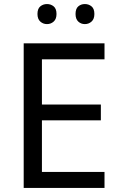

<svg xmlns="http://www.w3.org/2000/svg" viewBox="-20 -928 596 948"><path d="M97 0V-714H496V-635H187V-412H478V-334H187V-79H496V0ZM165 -859Q165 -885 179 -896.5Q193 -908 212 -908Q231 -908 245 -896.5Q259 -885 259 -859Q259 -834 245 -821.5Q231 -809 212 -809Q193 -809 179 -821.5Q165 -834 165 -859ZM353 -859Q353 -885 366.5 -896.5Q380 -908 399 -908Q418 -908 432 -896.5Q446 -885 446 -859Q446 -834 432 -821.5Q418 -809 399 -809Q380 -809 366.5 -821.5Q353 -834 353 -859Z"/></svg>

Font: Noto Sans Symbols
Style: Regular
Weight: 400
Designer: Monotype Design Team
Foundry: Monotype Imaging Inc.
Version: Version 2.002